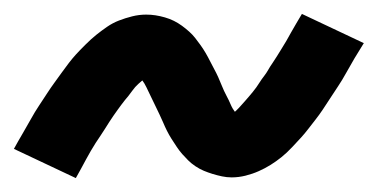

<svg xmlns="http://www.w3.org/2000/svg" viewBox="-28 -437 548 276"><path d="M81 -181 -8 -223Q-2 -234 4.5 -245Q11 -256 16.5 -266Q22 -276 28 -285Q34 -294 39.5 -302.5Q45 -311 50.5 -318.5Q56 -326 61 -333Q66 -340 71 -346.5Q76 -353 81 -358.5Q86 -364 94.5 -372.5Q103 -381 110.5 -387Q118 -393 126 -398.5Q134 -404 143 -407.5Q152 -411 162 -413.5Q172 -416 182 -416Q189 -416 195.5 -415Q202 -414 209 -412Q216 -410 222 -407Q228 -404 233.5 -400Q239 -396 244 -391.5Q249 -387 252.5 -382.5Q256 -378 260 -372.5Q264 -367 267.5 -361Q271 -355 274 -349Q277 -343 280 -337.5Q283 -332 285.5 -326.5Q288 -321 291 -313.5Q294 -306 297.5 -299.5Q301 -293 303.5 -287Q306 -281 310.5 -275Q315 -269 315 -268L314 -267Q312 -267 309 -268Q306 -269 304 -269H301Q301 -270 306 -273.5Q311 -277 315.5 -282Q320 -287 324 -291.5Q328 -296 330.5 -299Q333 -302 335.5 -305Q338 -308 340.5 -311.5Q343 -315 345.5 -319Q348 -323 351.5 -327.5Q355 -332 357.5 -336.5Q360 -341 363.5 -346Q367 -351 370 -356Q373 -361 376.5 -366.5Q380 -372 383.5 -378Q387 -384 390.5 -390.5Q394 -397 398 -403.5Q402 -410 406 -417L495 -375Q488 -364 481.5 -353Q475 -342 469.5 -332Q464 -322 458 -313Q452 -304 446.5 -295.5Q441 -287 436 -279.5Q431 -272 425.5 -265Q420 -258 415 -251.5Q410 -245 405 -239.5Q400 -234 392 -225.5Q384 -217 376.5 -211Q369 -205 361 -200Q353 -195 344 -191Q335 -187 325 -184.5Q315 -182 305 -182Q298 -182 291 -183.5Q284 -185 277.5 -187Q271 -189 265 -191.5Q259 -194 253 -198Q247 -202 242.5 -206.5Q238 -211 234 -215.5Q230 -220 226 -226Q222 -232 218.5 -237.5Q215 -243 212 -249Q209 -255 206.5 -261Q204 -267 201.5 -272Q199 -277 195.5 -284.5Q192 -292 188.5 -299Q185 -306 182.5 -311.5Q180 -317 175.5 -323Q171 -329 172 -331H173Q175 -331 177.5 -330Q180 -329 182 -329H185Q185 -328 180.5 -324.5Q176 -321 171 -316.5Q166 -312 162.5 -307Q159 -302 156.5 -299Q154 -296 151.5 -293Q149 -290 146.5 -286.5Q144 -283 141 -279Q138 -275 135 -270.5Q132 -266 129 -261.5Q126 -257 123 -252Q120 -247 116.5 -242Q113 -237 109.5 -231.5Q106 -226 102.5 -220Q99 -214 95.5 -207.5Q92 -201 88.5 -194.5Q85 -188 81 -181Z"/></svg>

Font: Iosevka Term Curly Oblique
Style: Bold
Weight: 700
Italic angle: -9°
Designer: Belleve Invis
Foundry: Belleve Invis
Version: Version 32.3.0